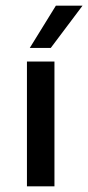

<svg xmlns="http://www.w3.org/2000/svg" viewBox="-20 -657 311 677"><path d="M75 0V-440H172V0ZM85 -488 177 -637H271L159 -488Z"/></svg>

Font: Teachers Medium
Style: Regular
Weight: 500
Designer: Alfredo Marco Pradil, Chank Diesel
Version: Version 1.001